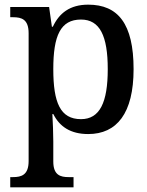

<svg xmlns="http://www.w3.org/2000/svg" viewBox="-20 -566 633 825"><path d="M24 239H296V195H275C240 195 209 187 209 128V42C209 8 207 -42 205 -76H209C236 -22 283 10 359 10C482 10 554 -79 554 -269C554 -464 487 -546 359 -546C280 -546 234 -509 207 -451H203L191 -536H24V-492H36C73 -492 103 -483 103 -423V126C103 186 72 195 36 195H24ZM328 -54C239 -54 209 -125 209 -269C209 -413 240 -482 328 -482C409 -482 443 -412 443 -269C443 -126 409 -54 328 -54Z"/></svg>

Font: Noto Serif SemiCondensed Medium
Style: Regular
Weight: 500
Width: 4
Designer: Monotype Design Team
Foundry: Monotype Imaging Inc.
Version: Version 2.014